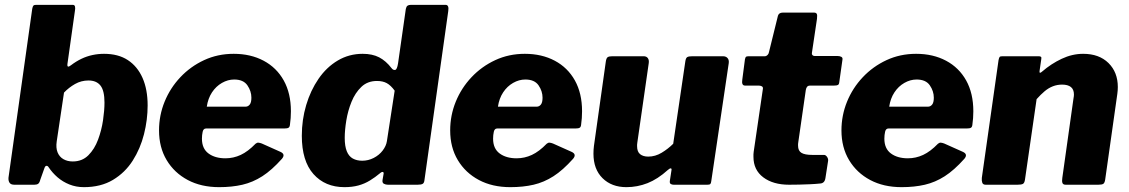

<svg xmlns="http://www.w3.org/2000/svg" viewBox="-20 -762 4656 792"><path d="M39 0Q25 0 19.5 -8Q14 -16 15 -29L113 -726Q115 -736 118 -739Q121 -742 129 -742H280Q288 -742 289.5 -734.5Q291 -727 289 -717L258 -497Q257 -489 260.5 -487.5Q264 -486 273 -493Q294 -509 316 -519.5Q338 -530 361.5 -535Q385 -540 409 -540Q468 -540 507.5 -514Q547 -488 568 -440.5Q589 -393 589 -327Q589 -268 574 -208.5Q559 -149 527.5 -99.5Q496 -50 446 -20Q396 10 326 10Q294 10 266.5 -1Q239 -12 217.5 -30.5Q196 -49 180 -73Q177 -78 171.5 -78Q166 -78 162 -65L146 -20Q143 -8 137.5 -4Q132 0 122 0ZM214 -179Q210 -152 217.5 -133.5Q225 -115 241.5 -105.5Q258 -96 280 -96Q319 -96 344.5 -121.5Q370 -147 384.5 -186Q399 -225 405 -266Q411 -307 411 -339Q411 -388 394.5 -409Q378 -430 345 -430Q315 -430 289.5 -415.5Q264 -401 244 -380Z M884 10Q810 10 754.5 -19.5Q699 -49 667.5 -101.5Q636 -154 636 -224Q636 -286 659 -342.5Q682 -399 724 -443.5Q766 -488 822 -514Q878 -540 944 -540Q1014 -540 1067.5 -511.5Q1121 -483 1150.5 -430Q1180 -377 1180 -303Q1180 -289 1179 -275Q1178 -261 1176 -247Q1175 -238 1170 -235Q1165 -232 1152 -232H830Q819 -232 816 -218.5Q813 -205 813 -190Q813 -149 840 -129Q867 -109 910 -109Q943 -109 973 -123Q1003 -137 1034 -169Q1040 -174 1046 -173.5Q1052 -173 1060 -170L1136 -136Q1159 -126 1143 -107Q1101 -60 1062 -35Q1023 -10 980 0Q937 10 884 10ZM993 -322Q1003 -322 1010 -330.5Q1017 -339 1017 -359Q1017 -386 1000.5 -410Q984 -434 946 -434Q920 -434 895.5 -420Q871 -406 854.5 -381Q838 -356 833 -322Z M1580 0Q1571 0 1563.5 -4Q1556 -8 1558 -20L1562 -43Q1564 -51 1559.5 -52.5Q1555 -54 1547 -47Q1528 -31 1506 -17.5Q1484 -4 1458.5 3Q1433 10 1401 10Q1321 10 1273 -44Q1225 -98 1225 -202Q1225 -268 1243 -328.5Q1261 -389 1294 -437Q1327 -485 1373.5 -512.5Q1420 -540 1476 -540Q1516 -540 1544 -525.5Q1572 -511 1595 -481Q1602 -472 1610 -473.5Q1618 -475 1622 -501L1654 -725Q1656 -735 1661 -738.5Q1666 -742 1675 -742H1818Q1833 -742 1829 -716L1731 -20Q1730 -8 1724 -4Q1718 0 1703 0ZM1608 -388Q1592 -410 1575.5 -419Q1559 -428 1535 -428Q1496 -428 1470.5 -403.5Q1445 -379 1430 -342Q1415 -305 1408.5 -265Q1402 -225 1402 -193Q1402 -159 1410.5 -138Q1419 -117 1435.5 -108Q1452 -99 1474 -99Q1499 -99 1521.5 -110.5Q1544 -122 1558.5 -141Q1573 -160 1576 -180Z M2085 10Q2011 10 1955.5 -19.5Q1900 -49 1868.5 -101.5Q1837 -154 1837 -224Q1837 -286 1860 -342.5Q1883 -399 1925 -443.5Q1967 -488 2023 -514Q2079 -540 2145 -540Q2215 -540 2268.5 -511.5Q2322 -483 2351.5 -430Q2381 -377 2381 -303Q2381 -289 2380 -275Q2379 -261 2377 -247Q2376 -238 2371 -235Q2366 -232 2353 -232H2031Q2020 -232 2017 -218.5Q2014 -205 2014 -190Q2014 -149 2041 -129Q2068 -109 2111 -109Q2144 -109 2174 -123Q2204 -137 2235 -169Q2241 -174 2247 -173.5Q2253 -173 2261 -170L2337 -136Q2360 -126 2344 -107Q2302 -60 2263 -35Q2224 -10 2181 0Q2138 10 2085 10ZM2194 -322Q2204 -322 2211 -330.5Q2218 -339 2218 -359Q2218 -386 2201.5 -410Q2185 -434 2147 -434Q2121 -434 2096.5 -420Q2072 -406 2055.5 -381Q2039 -356 2034 -322Z M2564 10Q2503 10 2465.5 -27Q2428 -64 2428 -128Q2428 -136 2428.5 -144.5Q2429 -153 2430 -160L2479 -508Q2481 -522 2486.5 -526Q2492 -530 2506 -530H2635Q2647 -530 2652.5 -522Q2658 -514 2656 -501L2609 -174Q2608 -169 2608 -165Q2608 -161 2608 -159Q2608 -136 2620.5 -126Q2633 -116 2654 -116Q2683 -116 2709.5 -132Q2736 -148 2757 -169L2807 -509Q2809 -523 2815 -526.5Q2821 -530 2836 -530H2962Q2975 -530 2981.5 -522Q2988 -514 2986 -501L2914 -15Q2913 -6 2910 -3Q2907 0 2898 0H2759Q2752 0 2747 -3Q2742 -6 2743 -15L2750 -61Q2751 -67 2747 -67.5Q2743 -68 2735 -61Q2693 -23 2651 -6.5Q2609 10 2564 10Z M3235 0Q3169 0 3128.5 -30.5Q3088 -61 3088 -115Q3088 -120 3088 -125.5Q3088 -131 3089 -136L3127 -396Q3128 -403 3122.5 -406Q3117 -409 3109 -409H3053Q3038 -409 3042 -434L3053 -518Q3055 -527 3058.5 -528.5Q3062 -530 3071 -530H3135Q3141 -530 3146 -535Q3151 -540 3152 -547L3189 -697Q3193 -710 3209 -710H3338Q3346 -710 3349 -705Q3352 -700 3350 -684L3329 -543Q3328 -538 3331.5 -534.5Q3335 -531 3340 -531H3435Q3444 -531 3450.5 -527.5Q3457 -524 3455 -515L3442 -423Q3441 -414 3436.5 -411.5Q3432 -409 3421 -409H3321Q3307 -409 3304 -391L3273 -176Q3272 -172 3272 -168Q3272 -164 3272 -161Q3272 -140 3286 -131.5Q3300 -123 3331 -123H3379Q3386 -123 3391.5 -115Q3397 -107 3396 -99L3385 -28Q3382 -6 3363 -5Q3344 -3 3321.5 -2Q3299 -1 3277 -0.5Q3255 0 3235 0Z M3699 10Q3625 10 3569.5 -19.5Q3514 -49 3482.5 -101.5Q3451 -154 3451 -224Q3451 -286 3474 -342.5Q3497 -399 3539 -443.5Q3581 -488 3637 -514Q3693 -540 3759 -540Q3829 -540 3882.5 -511.5Q3936 -483 3965.5 -430Q3995 -377 3995 -303Q3995 -289 3994 -275Q3993 -261 3991 -247Q3990 -238 3985 -235Q3980 -232 3967 -232H3645Q3634 -232 3631 -218.5Q3628 -205 3628 -190Q3628 -149 3655 -129Q3682 -109 3725 -109Q3758 -109 3788 -123Q3818 -137 3849 -169Q3855 -174 3861 -173.5Q3867 -173 3875 -170L3951 -136Q3974 -126 3958 -107Q3916 -60 3877 -35Q3838 -10 3795 0Q3752 10 3699 10ZM3808 -322Q3818 -322 3825 -330.5Q3832 -339 3832 -359Q3832 -386 3815.5 -410Q3799 -434 3761 -434Q3735 -434 3710.5 -420Q3686 -406 3669.5 -381Q3653 -356 3648 -322Z M4046 0Q4035 0 4032 -8Q4029 -16 4030 -28L4099 -514Q4101 -524 4103.5 -527Q4106 -530 4115 -530H4265Q4271 -530 4274 -527.5Q4277 -525 4275 -516L4268 -468Q4267 -456 4279 -467Q4316 -499 4359.5 -519.5Q4403 -540 4448 -540Q4514 -540 4552.5 -502Q4591 -464 4591 -403Q4591 -396 4590.5 -389.5Q4590 -383 4589 -375L4539 -22Q4537 -8 4531.5 -4Q4526 0 4511 0H4376Q4365 0 4362.5 -7.5Q4360 -15 4362 -28L4408 -355Q4409 -360 4409.5 -364.5Q4410 -369 4410 -372Q4410 -393 4397.5 -403Q4385 -413 4361 -413Q4341 -413 4323 -406Q4305 -399 4289 -385.5Q4273 -372 4256 -353L4208 -21Q4206 -7 4199.5 -3.5Q4193 0 4177 0H4046Z"/></svg>

Font: Libre Franklin ExtraBold
Style: Italic
Weight: 800
Italic angle: -8°
Designer: Pablo Impallari, Rodrigo Fuenzalida, Nhung Nguyen
Foundry: Impallari Type
Version: Version 3.000